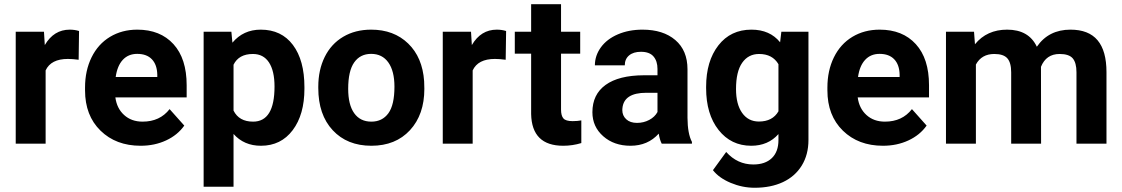

<svg xmlns="http://www.w3.org/2000/svg" viewBox="-20 -678 5295 906"><path d="M351.1 -396Q322.3 -399.9 300.3 -399.9Q220.2 -399.9 195.3 -345.7V0H54.2V-528.3H187.5L191.4 -465.3Q233.9 -538.1 309.1 -538.1Q332.5 -538.1 353 -531.7Z M643.6 9.8Q527.3 9.8 454.3 -61.5Q381.3 -132.8 381.3 -251.5V-265.1Q381.3 -344.7 412.1 -407.5Q442.9 -470.2 499.3 -504.2Q555.7 -538.1 627.9 -538.1Q736.3 -538.1 798.6 -469.7Q860.8 -401.4 860.8 -275.9V-218.3H524.4Q531.2 -166.5 565.7 -135.3Q600.1 -104 652.8 -104Q734.4 -104 780.3 -163.1L849.6 -85.4Q817.9 -40.5 763.7 -15.4Q709.5 9.8 643.6 9.8ZM627.4 -423.8Q585.4 -423.8 559.3 -395.5Q533.2 -367.2 525.9 -314.5H722.2V-325.7Q721.2 -372.6 696.8 -398.2Q672.4 -423.8 627.4 -423.8Z M1416.5 -259.3Q1416.5 -137.2 1361.1 -63.7Q1305.7 9.8 1211.4 9.8Q1131.3 9.8 1082 -45.9V203.1H940.9V-528.3H1071.8L1076.7 -476.6Q1127.9 -538.1 1210.4 -538.1Q1308.1 -538.1 1362.3 -465.8Q1416.5 -393.6 1416.5 -266.6ZM1275.4 -269.5Q1275.4 -343.3 1249.3 -383.3Q1223.1 -423.3 1173.3 -423.3Q1106.9 -423.3 1082 -372.6V-156.2Q1107.9 -104 1174.3 -104Q1275.4 -104 1275.4 -269.5Z M1481.9 -269Q1481.9 -347.7 1512.2 -409.2Q1542.5 -470.7 1599.4 -504.4Q1656.2 -538.1 1731.4 -538.1Q1838.4 -538.1 1906 -472.7Q1973.6 -407.2 1981.4 -294.9L1982.4 -258.8Q1982.4 -137.2 1914.6 -63.7Q1846.7 9.8 1732.4 9.8Q1618.2 9.8 1550 -63.5Q1481.9 -136.7 1481.9 -262.7ZM1623 -258.8Q1623 -183.6 1651.4 -143.8Q1679.7 -104 1732.4 -104Q1783.7 -104 1812.5 -143.3Q1841.3 -182.6 1841.3 -269Q1841.3 -342.8 1812.5 -383.3Q1783.7 -423.8 1731.4 -423.8Q1679.7 -423.8 1651.4 -383.5Q1623 -343.3 1623 -258.8Z M2366.2 -396Q2337.4 -399.9 2315.4 -399.9Q2235.4 -399.9 2210.4 -345.7V0H2069.3V-528.3H2202.6L2206.5 -465.3Q2249 -538.1 2324.2 -538.1Q2347.7 -538.1 2368.2 -531.7Z M2627.4 -658.2V-528.3H2717.8V-424.8H2627.4V-161.1Q2627.4 -131.8 2638.7 -119.1Q2649.9 -106.4 2681.6 -106.4Q2705.1 -106.4 2723.1 -109.9V-2.9Q2681.6 9.8 2637.7 9.8Q2489.3 9.8 2486.3 -140.1V-424.8H2409.2V-528.3H2486.3V-658.2Z M3102.5 0Q3092.8 -19 3088.4 -47.4Q3037.1 9.8 2955.1 9.8Q2877.4 9.8 2826.4 -35.2Q2775.4 -80.1 2775.4 -148.4Q2775.4 -232.4 2837.6 -277.3Q2899.9 -322.3 3017.6 -322.8H3082.5V-353Q3082.5 -389.6 3063.7 -411.6Q3044.9 -433.6 3004.4 -433.6Q2968.8 -433.6 2948.5 -416.5Q2928.2 -399.4 2928.2 -369.6H2787.1Q2787.1 -415.5 2815.4 -454.6Q2843.8 -493.7 2895.5 -515.9Q2947.3 -538.1 3011.7 -538.1Q3109.4 -538.1 3166.7 -489Q3224.1 -439.9 3224.1 -351.1V-122.1Q3224.6 -46.9 3245.1 -8.3V0ZM2985.8 -98.1Q3017.1 -98.1 3043.5 -112.1Q3069.8 -126 3082.5 -149.4V-240.2H3029.8Q2923.8 -240.2 2917 -167L2916.5 -158.7Q2916.5 -132.3 2935.1 -115.2Q2953.6 -98.1 2985.8 -98.1Z M3312 -268.1Q3312 -389.6 3369.9 -463.9Q3427.7 -538.1 3525.9 -538.1Q3612.8 -538.1 3661.1 -478.5L3667 -528.3H3794.9V-17.6Q3794.9 51.8 3763.4 103Q3731.9 154.3 3674.8 181.2Q3617.7 208 3541 208Q3482.9 208 3427.7 184.8Q3372.6 161.6 3344.2 125L3406.7 39.1Q3459.5 98.1 3534.7 98.1Q3590.8 98.1 3622.1 68.1Q3653.3 38.1 3653.3 -17.1V-45.4Q3604.5 9.8 3524.9 9.8Q3429.7 9.8 3370.8 -64.7Q3312 -139.2 3312 -262.2ZM3453.1 -257.8Q3453.1 -186 3481.9 -145.3Q3510.7 -104.5 3561 -104.5Q3625.5 -104.5 3653.3 -152.8V-375Q3625 -423.3 3562 -423.3Q3511.2 -423.3 3482.2 -381.8Q3453.1 -340.3 3453.1 -257.8Z M4146.5 9.8Q4030.3 9.8 3957.3 -61.5Q3884.3 -132.8 3884.3 -251.5V-265.1Q3884.3 -344.7 3915 -407.5Q3945.8 -470.2 4002.2 -504.2Q4058.6 -538.1 4130.9 -538.1Q4239.3 -538.1 4301.5 -469.7Q4363.8 -401.4 4363.8 -275.9V-218.3H4027.3Q4034.2 -166.5 4068.6 -135.3Q4103 -104 4155.8 -104Q4237.3 -104 4283.2 -163.1L4352.5 -85.4Q4320.8 -40.5 4266.6 -15.4Q4212.4 9.8 4146.5 9.8ZM4130.4 -423.8Q4088.4 -423.8 4062.3 -395.5Q4036.1 -367.2 4028.8 -314.5H4225.1V-325.7Q4224.1 -372.6 4199.7 -398.2Q4175.3 -423.8 4130.4 -423.8Z M4576.2 -528.3 4580.6 -469.2Q4636.7 -538.1 4732.4 -538.1Q4834.5 -538.1 4872.6 -457.5Q4928.2 -538.1 5031.2 -538.1Q5117.2 -538.1 5159.2 -488Q5201.2 -438 5201.2 -337.4V0H5059.6V-336.9Q5059.6 -381.8 5042 -402.6Q5024.4 -423.3 4980 -423.3Q4916.5 -423.3 4892.1 -362.8L4892.6 0H4751.5V-336.4Q4751.5 -382.3 4733.4 -402.8Q4715.3 -423.3 4671.9 -423.3Q4611.8 -423.3 4585 -373.5V0H4443.8V-528.3Z"/></svg>

Font: Vazir UI
Style: Bold-UI
Weight: 700
Designer: Saber Rastikerdar
Foundry: Saber Rastikerdar
Version: Version 30.1.0